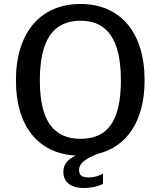

<svg xmlns="http://www.w3.org/2000/svg" viewBox="-20 -772 806 964"><path d="M385 -75C248 -75 180 -167 180 -368C180 -572 248 -668 384 -668C519 -668 587 -573 587 -368C587 -166 521 -75 385 -75ZM298 91C298 141 334 172 401 172C442 172 480 161 497 151V99C483 108 457 119 424 119C391 119 377 107 377 82C377 50 403 28 468 1C617 -34 706 -164 706 -369C706 -612 582 -752 384 -752C185 -752 60 -611 60 -368C60 -137 173 -1 360 9C313 32 298 59 298 91Z"/></svg>

Font: Bisquit Text
Style: Regular
Weight: 400
Version: Version 1.004;Glyphs 3.2.3 (3260)